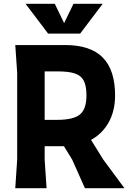

<svg xmlns="http://www.w3.org/2000/svg" viewBox="-20 -986 677 1006"><path d="M632 0H425L358 -150L315 -220H214V-150L224 0H60L70 -150V-605L60 -750H321Q454 -750 518.5 -684.5Q583 -619 583 -486Q583 -405 549.5 -345Q516 -285 457 -253L521 -150ZM214 -358H279Q364 -358 398.5 -386Q433 -414 433 -486Q433 -536 419 -563Q405 -590 372.5 -601Q340 -612 281 -612H214ZM518 -966 400 -810H232L114 -966H267L316 -865L365 -966Z"/></svg>

Font: Farro
Style: Bold
Weight: 700
Designer: Aceler Chua
Foundry: Grayscale Limited
Version: Version 1.101